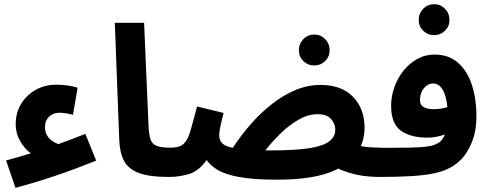

<svg xmlns="http://www.w3.org/2000/svg" viewBox="-20 -841 2337 918"><path d="M54 57 9 -74Q36 -81 65.5 -89.5Q95 -98 127 -108Q99 -128 77 -165.5Q55 -203 55 -247Q55 -302 81 -344.5Q107 -387 151 -411.5Q195 -436 248 -436Q277 -436 301.5 -432.5Q326 -429 351 -422L329 -292Q311 -297 294.5 -299.5Q278 -302 265 -302Q234 -302 214.5 -283Q195 -264 195 -234Q195 -176 259 -152Q291 -163 323 -175.5Q355 -188 388 -201L440 -73Q400 -57 351 -38.5Q302 -20 249 -2Q196 16 146 31Q96 46 54 57Z M787 5Q694 5 643.5 -14Q593 -33 572.5 -73Q552 -113 550 -176L529 -732H669L690 -243Q692 -197 700 -174Q708 -151 730.5 -143Q753 -135 797 -135Q835 -135 851.5 -115.5Q868 -96 868 -67Q868 -36 847 -15.5Q826 5 787 5Z M1306 18Q1194 18 1127 6Q1060 -6 1023.5 -27Q987 -48 968 -76Q931 -23 884 -9Q837 5 788 5L798 -135Q839 -135 858.5 -153.5Q878 -172 890.5 -215Q903 -258 922 -332L1049 -301Q1028 -220 1028 -196Q1028 -173 1040.5 -158Q1053 -143 1093 -134Q1132 -194 1180 -248.5Q1228 -303 1282 -345Q1336 -387 1394 -411Q1452 -435 1512 -435Q1613 -435 1668 -378Q1723 -321 1723 -231Q1723 -158 1681.5 -102Q1640 -46 1548.5 -14Q1457 18 1306 18ZM1498 -295Q1454 -295 1409.5 -270Q1365 -245 1323.5 -205Q1282 -165 1249 -122Q1264 -122 1281 -122Q1397 -122 1462.5 -133Q1528 -144 1555.5 -166Q1583 -188 1583 -221Q1583 -249 1563 -272Q1543 -295 1498 -295ZM1791 5Q1714 5 1648 -15.5Q1582 -36 1547 -66L1637 -163Q1673 -148 1711 -141.5Q1749 -135 1801 -135Q1839 -135 1855.5 -115.5Q1872 -96 1872 -67Q1872 -36 1851 -15.5Q1830 5 1791 5ZM1483 -528Q1452 -528 1430.5 -549Q1409 -570 1409 -601Q1409 -632 1430.5 -654Q1452 -676 1483 -676Q1513 -676 1534.5 -654Q1556 -632 1556 -601Q1556 -570 1534.5 -549Q1513 -528 1483 -528Z M1792 5 1802 -134Q1885 -134 1935.5 -135Q1986 -136 2014.5 -139.5Q2043 -143 2057 -148.5Q2071 -154 2081 -161Q2089 -167 2095.5 -176Q2102 -185 2107 -198Q2066 -183 2022 -183Q1943 -183 1896.5 -216.5Q1850 -250 1850 -335Q1850 -379 1865 -422.5Q1880 -466 1908 -501.5Q1936 -537 1974 -558.5Q2012 -580 2058 -580Q2126 -580 2170.5 -540.5Q2215 -501 2236.5 -434Q2258 -367 2258 -287Q2258 -216 2237 -163.5Q2216 -111 2187 -81Q2163 -56 2132 -39Q2101 -22 2056.5 -12.5Q2012 -3 1947.5 1Q1883 5 1792 5ZM1988 -362Q1988 -319 2055 -319Q2087 -319 2119 -329Q2114 -384 2096 -413Q2078 -442 2050 -442Q2026 -442 2007 -419.5Q1988 -397 1988 -362ZM2056 -673Q2025 -673 2003.5 -694Q1982 -715 1982 -746Q1982 -777 2003.5 -799Q2025 -821 2056 -821Q2086 -821 2107.5 -799Q2129 -777 2129 -746Q2129 -715 2107.5 -694Q2086 -673 2056 -673Z"/></svg>

Font: Noto IKEA Arabic
Style: Bold
Weight: 700
Designer: Monotype Design Team
Foundry: Monotype Imaging Inc.
Version: Version 1.200